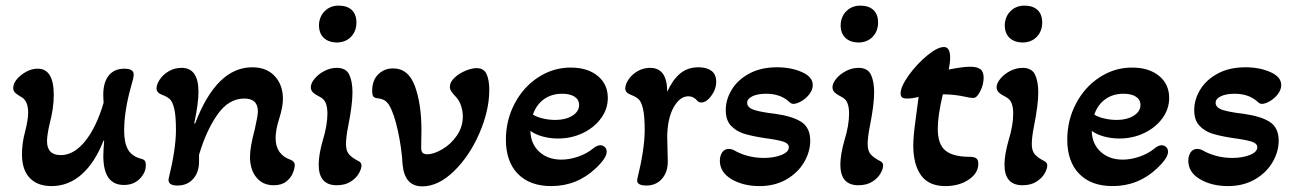

<svg xmlns="http://www.w3.org/2000/svg" viewBox="-20 -648 4610 682"><path d="M58 -100Q58 -139 69 -180Q80 -222 80 -248Q80 -292 53 -305Q39 -313 33 -319.5Q27 -326 27 -335Q27 -359 55.5 -381.5Q84 -404 114 -404Q171 -404 171 -311Q171 -263 156 -207Q147 -167 147 -147Q147 -97 196 -97Q242 -97 282 -146Q322 -195 348 -283L347 -302Q345 -351 364.5 -377.5Q384 -404 422 -404Q455 -404 455 -383Q455 -372 445 -339Q421 -253 421 -184Q421 -142 434 -118Q447 -94 478 -85Q488 -83 493 -78.5Q498 -74 498 -61Q498 -35 476.5 -13Q455 9 420 9Q347 9 347 -94Q347 -112 350 -148L348 -149Q317 -70 270 -28.5Q223 13 163 13Q113 13 85.5 -16Q58 -45 58 -100Z M579 -13Q605 -119 605 -186Q605 -236 599 -261.5Q593 -287 583 -296Q573 -305 554 -312Q536 -319 536 -334Q536 -348 547.5 -365.5Q559 -383 579.5 -395Q600 -407 625 -407Q685 -407 685 -322Q685 -281 670 -210L673 -209Q749 -409 876 -409Q927 -409 956 -377.5Q985 -346 985 -297Q985 -268 971 -224Q959 -186 959 -157Q959 -99 1013 -80Q1027 -74 1027 -62Q1027 -50 1020 -33Q1013 -16 996.5 -3Q980 10 952 10Q913 10 890.5 -18Q868 -46 868 -91Q868 -125 885 -189Q896 -237 896 -252Q896 -298 848 -298Q792 -298 752 -240.5Q712 -183 687 -98V-74Q687 -36 666 -12.5Q645 11 611 11Q575 11 579 -13Z M1113 -559Q1114 -589 1133.5 -608.5Q1153 -628 1183 -628Q1213 -628 1229.5 -612.5Q1246 -597 1246 -568Q1246 -537 1226.5 -517Q1207 -497 1175 -497Q1146 -498 1129.5 -514Q1113 -530 1113 -559ZM1112 -63Q1112 -99 1127 -151Q1143 -203 1143 -245Q1143 -266 1137.5 -281Q1132 -296 1116 -304Q1100 -312 1092 -319.5Q1084 -327 1084 -338Q1084 -352 1097.5 -368.5Q1111 -385 1132.5 -396Q1154 -407 1176 -407Q1209 -407 1220.5 -383Q1232 -359 1232 -320Q1232 -276 1217 -201Q1209 -161 1209 -136Q1209 -112 1220 -99.5Q1231 -87 1255 -75Q1264 -70 1264 -60Q1264 -49 1255 -32.5Q1246 -16 1226 -3Q1206 10 1176 10Q1112 10 1112 -63Z M1410 -64Q1407 -120 1393.5 -182.5Q1380 -245 1362 -275Q1355 -286 1346 -291.5Q1337 -297 1321 -299Q1310 -300 1306 -305.5Q1302 -311 1302 -325Q1302 -363 1323.5 -384Q1345 -405 1376 -405Q1431 -405 1454 -341.5Q1477 -278 1477 -186L1476 -123Q1476 -111 1481 -105.5Q1486 -100 1498 -100Q1520 -100 1550.5 -117.5Q1581 -135 1602.5 -166Q1624 -197 1624 -234Q1624 -253 1618 -271.5Q1612 -290 1601 -302Q1588 -316 1583 -323.5Q1578 -331 1578 -340Q1578 -356 1594 -371.5Q1610 -387 1633 -396.5Q1656 -406 1673 -406Q1699 -406 1708.5 -384.5Q1718 -363 1718 -329Q1718 -256 1683 -175Q1648 -94 1592.5 -40Q1537 14 1480 14Q1417 14 1410 -64Z M1777 -152Q1777 -221 1808 -280Q1839 -339 1892 -373.5Q1945 -408 2007 -408Q2067 -408 2103 -378.5Q2139 -349 2139 -300Q2139 -261 2115 -228Q2091 -195 2050.5 -175.5Q2010 -156 1962 -156Q1934 -156 1908 -163Q1882 -170 1864 -183Q1865 -137 1895.5 -109Q1926 -81 1974 -81Q2003 -81 2033.5 -91.5Q2064 -102 2086 -120Q2100 -132 2112 -132Q2122 -132 2128.5 -125.5Q2135 -119 2135 -109Q2135 -87 2097 -51Q2030 13 1938 13Q1862 13 1819.5 -30.5Q1777 -74 1777 -152ZM2037 -275Q2037 -294 2021 -304.5Q2005 -315 1977 -315Q1939 -315 1912 -295.5Q1885 -276 1873 -241Q1887 -232 1909 -227Q1931 -222 1953 -222Q1989 -222 2013 -237Q2037 -252 2037 -275Z M2244 -13Q2270 -119 2270 -186Q2270 -236 2264 -261.5Q2258 -287 2248 -296Q2238 -305 2219 -312Q2201 -319 2201 -334Q2201 -348 2212.5 -365.5Q2224 -383 2244.5 -395Q2265 -407 2289 -407Q2350 -407 2350 -322Q2369 -364 2395.5 -386.5Q2422 -409 2461 -409Q2490 -409 2507 -396.5Q2524 -384 2524 -358Q2524 -331 2506.5 -307.5Q2489 -284 2471 -284Q2462 -284 2457 -290Q2444 -306 2425 -306Q2395 -306 2373 -267Q2351 -228 2350 -163L2352 -74Q2352 -36 2331 -12.5Q2310 11 2276 11Q2238 11 2244 -13Z M2537 -77Q2537 -94 2545 -106.5Q2553 -119 2569 -119Q2578 -119 2588 -114Q2608 -102 2635.5 -94.5Q2663 -87 2693 -87Q2729 -87 2755.5 -97.5Q2782 -108 2782 -125Q2782 -138 2763.5 -144.5Q2745 -151 2693 -158Q2648 -165 2621.5 -173.5Q2595 -182 2576.5 -201.5Q2558 -221 2558 -257Q2558 -295 2579.5 -330Q2601 -365 2642 -387Q2683 -409 2740 -409Q2790 -409 2828.5 -392Q2867 -375 2867 -346Q2867 -329 2855 -313.5Q2843 -298 2826.5 -288.5Q2810 -279 2798 -279Q2793 -279 2788.5 -282Q2784 -285 2779 -290Q2749 -315 2701 -315Q2671 -315 2652.5 -306Q2634 -297 2634 -283Q2634 -265 2660.5 -257Q2687 -249 2732 -244Q2796 -235 2827 -214.5Q2858 -194 2858 -148Q2858 -109 2836 -71.5Q2814 -34 2773 -10.5Q2732 13 2678 13Q2620 13 2578.5 -11.5Q2537 -36 2537 -77Z M2966 -559Q2967 -589 2986.5 -608.5Q3006 -628 3036 -628Q3066 -628 3082.5 -612.5Q3099 -597 3099 -568Q3099 -537 3079.5 -517Q3060 -497 3028 -497Q2999 -498 2982.5 -514Q2966 -530 2966 -559ZM2965 -63Q2965 -99 2980 -151Q2996 -203 2996 -245Q2996 -266 2990.5 -281Q2985 -296 2969 -304Q2953 -312 2945 -319.5Q2937 -327 2937 -338Q2937 -352 2950.5 -368.5Q2964 -385 2985.5 -396Q3007 -407 3029 -407Q3062 -407 3073.5 -383Q3085 -359 3085 -320Q3085 -276 3070 -201Q3062 -161 3062 -136Q3062 -112 3073 -99.5Q3084 -87 3108 -75Q3117 -70 3117 -60Q3117 -49 3108 -32.5Q3099 -16 3079 -3Q3059 10 3029 10Q2965 10 2965 -63Z M3224 -132Q3224 -163 3232 -221L3243 -304Q3222 -298 3201 -298Q3190 -298 3184.5 -302Q3179 -306 3179 -316Q3179 -340 3207.5 -380Q3236 -420 3273 -450.5Q3310 -481 3333 -481Q3355 -481 3355 -443Q3355 -426 3350 -401Q3400 -411 3426 -411Q3450 -411 3462 -402.5Q3474 -394 3474 -372Q3474 -348 3462 -324Q3450 -300 3437 -300Q3427 -300 3410 -304Q3370 -313 3329 -313Q3311 -237 3311 -191Q3311 -135 3338.5 -113Q3366 -91 3424 -91Q3441 -91 3448 -85.5Q3455 -80 3455 -66Q3455 -33 3421 -10Q3387 13 3338 13Q3279 13 3251.5 -25.5Q3224 -64 3224 -132Z M3549 -559Q3550 -589 3569.5 -608.5Q3589 -628 3619 -628Q3649 -628 3665.5 -612.5Q3682 -597 3682 -568Q3682 -537 3662.5 -517Q3643 -497 3611 -497Q3582 -498 3565.5 -514Q3549 -530 3549 -559ZM3548 -63Q3548 -99 3563 -151Q3579 -203 3579 -245Q3579 -266 3573.5 -281Q3568 -296 3552 -304Q3536 -312 3528 -319.5Q3520 -327 3520 -338Q3520 -352 3533.5 -368.5Q3547 -385 3568.5 -396Q3590 -407 3612 -407Q3645 -407 3656.5 -383Q3668 -359 3668 -320Q3668 -276 3653 -201Q3645 -161 3645 -136Q3645 -112 3656 -99.5Q3667 -87 3691 -75Q3700 -70 3700 -60Q3700 -49 3691 -32.5Q3682 -16 3662 -3Q3642 10 3612 10Q3548 10 3548 -63Z M3771 -152Q3771 -221 3802 -280Q3833 -339 3886 -373.5Q3939 -408 4001 -408Q4061 -408 4097 -378.5Q4133 -349 4133 -300Q4133 -261 4109 -228Q4085 -195 4044.5 -175.5Q4004 -156 3956 -156Q3928 -156 3902 -163Q3876 -170 3858 -183Q3859 -137 3889.5 -109Q3920 -81 3968 -81Q3997 -81 4027.5 -91.5Q4058 -102 4080 -120Q4094 -132 4106 -132Q4116 -132 4122.5 -125.5Q4129 -119 4129 -109Q4129 -87 4091 -51Q4024 13 3932 13Q3856 13 3813.5 -30.5Q3771 -74 3771 -152ZM4031 -275Q4031 -294 4015 -304.5Q3999 -315 3971 -315Q3933 -315 3906 -295.5Q3879 -276 3867 -241Q3881 -232 3903 -227Q3925 -222 3947 -222Q3983 -222 4007 -237Q4031 -252 4031 -275Z M4201 -77Q4201 -94 4209 -106.5Q4217 -119 4233 -119Q4242 -119 4252 -114Q4272 -102 4299.5 -94.5Q4327 -87 4357 -87Q4393 -87 4419.5 -97.5Q4446 -108 4446 -125Q4446 -138 4427.5 -144.5Q4409 -151 4357 -158Q4312 -165 4285.5 -173.5Q4259 -182 4240.5 -201.5Q4222 -221 4222 -257Q4222 -295 4243.5 -330Q4265 -365 4306 -387Q4347 -409 4404 -409Q4454 -409 4492.5 -392Q4531 -375 4531 -346Q4531 -329 4519 -313.5Q4507 -298 4490.5 -288.5Q4474 -279 4462 -279Q4457 -279 4452.5 -282Q4448 -285 4443 -290Q4413 -315 4365 -315Q4335 -315 4316.5 -306Q4298 -297 4298 -283Q4298 -265 4324.5 -257Q4351 -249 4396 -244Q4460 -235 4491 -214.5Q4522 -194 4522 -148Q4522 -109 4500 -71.5Q4478 -34 4437 -10.5Q4396 13 4342 13Q4284 13 4242.5 -11.5Q4201 -36 4201 -77Z"/></svg>

Font: AkayaTelivigala
Style: Regular
Weight: 400
Designer: Vaishnavi Murthy Yerkadithaya ( vaishnavimurthy@gmail.com ), Juan Luis Blanco Aristondo ( juan@blancoletters.com )
Version: Version 1.000